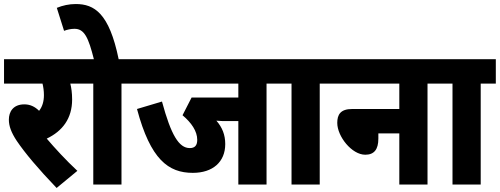

<svg xmlns="http://www.w3.org/2000/svg" viewBox="-20 -916 2481 953"><path d="M364 -68C307 -121 252 -181 212 -228C290 -265 338 -328 338 -422C338 -455 334 -481 329 -501H394V-622H0V-501H191C195 -485 198 -465 198 -444C198 -412 190 -386 174 -366C153 -387 129 -398 101 -398C45 -398 24 -361 24 -322C24 -290 36 -258 63 -217C105 -155 170 -78 261 17Z M583 -501H658V-622H569C522 -851 448 -896 356 -896C323 -896 291 -889 262 -877L298 -763C314 -769 332 -773 350 -773C399 -773 419 -729 446 -622H381V-501H443V0H583Z M1303 -501H1378V-622H645V-501H1163V-432H931L886 -344C930 -307 959 -265 959 -222C959 -194 947 -181 922 -181C868 -181 829 -246 784 -412L660 -375C727 -124 816 -58 937 -58C1036 -58 1098 -112 1098 -201C1098 -247 1083 -284 1054 -317C1071 -315 1091 -315 1107 -315H1163V0H1303Z M1567 -501H1642V-622H1365V-501H1427V0H1567Z M1629 -622V-501H1962V-375H1728C1669 -375 1654 -346 1654 -306C1654 -239 1726 -148 1793 -148C1837 -148 1858 -174 1858 -228V-254H1962V0H2102V-501H2177V-622Z M2366 -501H2441V-622H2164V-501H2226V0H2366Z"/></svg>

Font: Noto Sans Devanagari UI Condensed ExtraBold
Style: Regular
Weight: 800
Width: 3
Designer: Jelle Bosma - Monotype Design Team
Foundry: Monotype Imaging Inc.
Version: Version 2.004